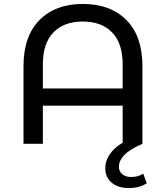

<svg xmlns="http://www.w3.org/2000/svg" viewBox="-20 -728 840 972"><path d="M620 -626.5C566 -680.8 492.3 -708 399 -708C307 -708 234 -680.8 180 -626.5C126 -572.2 99 -494.3 99 -393V0H197V-193H601V0H701V-393C701 -494.3 674 -572.2 620 -626.5ZM601 -280H197V-402C197 -473.3 214.8 -527.3 250.5 -564C286.2 -600.7 335.7 -619 399 -619C462.3 -619 511.8 -600.7 547.5 -564C583.2 -527.3 601 -473.3 601 -402ZM545 196.5C566.3 214.8 595.7 224 633 224C667.7 224 697.7 216 723 200L705 151C688.3 162.3 667.7 168 643 168C625 168 610.3 163.3 599 154C587.7 144.7 582 132 582 116C582 95.3 591.2 75.5 609.5 56.5C627.8 37.5 658.3 18.7 701 0L656 -32C606 -12 569.7 11.5 547 38.5C524.3 65.5 513 93.7 513 123C513 153.7 523.7 178.2 545 196.5Z"/></svg>

Font: ICO Headline
Style: Regular
Weight: 500
Designer: Julieta Ulanovsky
Foundry: Julieta Ulanovsky
Version: Version 7.200